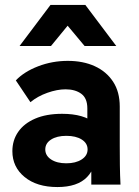

<svg xmlns="http://www.w3.org/2000/svg" viewBox="-20 -746 562 776"><path d="M349 0V-154L333 -204V-308Q333 -349 308.5 -367Q284 -385 245 -385Q211 -385 171.5 -371Q132 -357 103 -333L44 -421Q77 -456 134 -478Q191 -500 254 -500Q316 -500 363 -478.5Q410 -457 437 -416Q464 -375 464 -315V-156Q464 -117 464.5 -78Q465 -39 467 0ZM212 10Q129 10 79.5 -30.5Q30 -71 30 -135Q30 -179 53.5 -213Q77 -247 122 -266.5Q167 -286 231 -286Q320 -286 364 -247.5Q408 -209 408 -145H371Q371 -71 332 -30.5Q293 10 212 10ZM248 -86Q286 -86 310 -101.5Q334 -117 334 -142Q334 -167 310.5 -182Q287 -197 248 -197Q210 -197 186.5 -182Q163 -167 163 -142Q163 -117 186.5 -101.5Q210 -86 248 -86ZM59 -560 184 -726H325L450 -560H322L215 -688H291L186 -560Z"/></svg>

Font: SUSE Thin
Style: Bold
Weight: 700
Version: Version 1.000